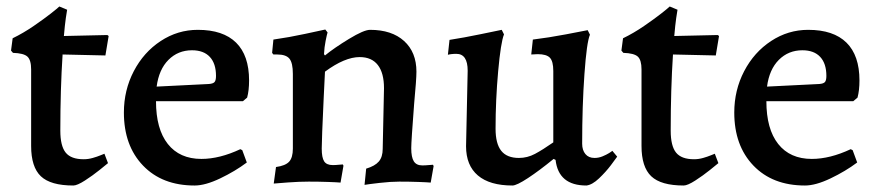

<svg xmlns="http://www.w3.org/2000/svg" viewBox="-20 -560 2707 592"><path d="M76 -110V-346Q76 -375 64.5 -385.5Q53 -396 20 -397L14 -404L19 -442Q52 -458 84 -480Q116 -502 137 -518.5Q158 -535 163 -540L187 -530Q186 -525 183 -504.5Q180 -484 177 -449L311 -452L315 -449L305 -389L173 -392Q166 -285 166 -157Q166 -110 182.5 -89.5Q199 -69 238 -69Q252 -69 266 -73Q280 -77 289.5 -81Q299 -85 302 -86L313 -57Q307 -52 286.5 -35.5Q266 -19 242 -3.5Q218 12 206 12Q136 12 106 -16.5Q76 -45 76 -110Z M362 -213Q362 -282 392.5 -340.5Q423 -399 475.5 -433.5Q528 -468 590 -468Q668 -468 708 -428.5Q748 -389 748 -312Q748 -281 742 -259L729 -248H461Q461 -162 497.5 -116Q534 -70 601 -70Q657 -70 721 -100L727 -97L741 -59Q705 -32 659 -10Q613 12 580 12Q480 12 421 -49.5Q362 -111 362 -213ZM624 -301Q637 -302 641.5 -307Q646 -312 646 -326Q646 -364 627 -384.5Q608 -405 572 -405Q529 -405 499.5 -375.5Q470 -346 463 -293Z M1160 -101 1164 -288Q1164 -335 1145 -359.5Q1126 -384 1089 -384Q1043 -384 982 -339Q979 -276 978 -257Q972 -129 972 -102Q972 -74 979.5 -62.5Q987 -51 1006 -51Q1015 -51 1024.5 -52Q1034 -53 1037 -53L1039 -49L1030 3Q1020 2 991.5 1Q963 0 932 0Q903 0 868.5 2.5Q834 5 824 6L831 -45Q860 -49 871.5 -61.5Q883 -74 883 -102V-332Q883 -366 872.5 -379Q862 -392 835 -392H823L819 -397L823 -438Q872 -445 920.5 -455.5Q969 -466 983 -469L990 -460Q988 -454 984 -434Q980 -414 979 -393L982 -389Q1010 -412 1056 -440Q1102 -468 1121 -468Q1188 -468 1226 -433.5Q1264 -399 1264 -339Q1264 -315 1257 -241Q1248 -124 1248 -103Q1248 -75 1256 -62.5Q1264 -50 1282 -50Q1292 -50 1301.5 -51Q1311 -52 1315 -52L1317 -48L1308 3Q1298 2 1270 1Q1242 0 1211 0Q1185 0 1150 4Q1115 8 1104 10L1109 -40Q1136 -48 1148 -62Q1160 -76 1160 -101Z M1387 -394Q1378 -394 1370.5 -393Q1363 -392 1361 -391L1366 -437Q1411 -444 1461.5 -454.5Q1512 -465 1527 -468L1534 -454Q1524 -429 1516 -340.5Q1508 -252 1508 -163Q1508 -117 1525.5 -95Q1543 -73 1580 -73Q1606 -73 1629.5 -85.5Q1653 -98 1686 -121V-341Q1686 -371 1675.5 -382Q1665 -393 1638 -393L1618 -392L1623 -438Q1672 -444 1724.5 -454Q1777 -464 1792 -467L1799 -453Q1789 -430 1782 -331.5Q1775 -233 1775 -117Q1775 -97 1785 -85Q1795 -73 1813 -73Q1826 -73 1838 -78Q1850 -83 1858 -88Q1866 -93 1868 -95L1883 -77Q1879 -71 1863.5 -50.5Q1848 -30 1827 -10Q1806 10 1788 12Q1702 12 1693 -67L1687 -70Q1643 -34 1608 -11Q1573 12 1560 12Q1490 12 1453.5 -19Q1417 -50 1417 -109L1422 -342Q1422 -394 1387 -394Z M1958 -110V-346Q1958 -375 1946.5 -385.5Q1935 -396 1902 -397L1896 -404L1901 -442Q1934 -458 1966 -480Q1998 -502 2019 -518.5Q2040 -535 2045 -540L2069 -530Q2068 -525 2065 -504.5Q2062 -484 2059 -449L2193 -452L2197 -449L2187 -389L2055 -392Q2048 -285 2048 -157Q2048 -110 2064.5 -89.5Q2081 -69 2120 -69Q2134 -69 2148 -73Q2162 -77 2171.5 -81Q2181 -85 2184 -86L2195 -57Q2189 -52 2168.5 -35.5Q2148 -19 2124 -3.5Q2100 12 2088 12Q2018 12 1988 -16.5Q1958 -45 1958 -110Z M2244 -213Q2244 -282 2274.5 -340.5Q2305 -399 2357.5 -433.5Q2410 -468 2472 -468Q2550 -468 2590 -428.5Q2630 -389 2630 -312Q2630 -281 2624 -259L2611 -248H2343Q2343 -162 2379.5 -116Q2416 -70 2483 -70Q2539 -70 2603 -100L2609 -97L2623 -59Q2587 -32 2541 -10Q2495 12 2462 12Q2362 12 2303 -49.5Q2244 -111 2244 -213ZM2506 -301Q2519 -302 2523.5 -307Q2528 -312 2528 -326Q2528 -364 2509 -384.5Q2490 -405 2454 -405Q2411 -405 2381.5 -375.5Q2352 -346 2345 -293Z"/></svg>

Font: Alegreya Medium
Style: Regular
Weight: 500
Designer: Juan Pablo del Peral
Foundry: Huerta Tipografica
Version: Version 2.007; ttfautohint (v1.6)